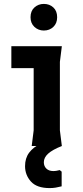

<svg xmlns="http://www.w3.org/2000/svg" viewBox="-20 -746 423 981"><path d="M142 0 152 -80V-398H38V-510H296L286 -430V-80L296 0ZM204 -590Q176 -590 156 -608.5Q136 -627 136 -658Q136 -690 156 -708Q176 -726 204 -726Q233 -726 252.5 -708Q272 -690 272 -658Q272 -627 252.5 -608.5Q233 -590 204 -590ZM295 131V206Q280 210 265 212.5Q250 215 234 215Q168 215 138 181.5Q108 148 108 103Q108 62 129 34Q150 6 187.5 -12Q225 -30 272 -40L296 0Q248 19 226 39Q204 59 204 83Q204 103 217 115.5Q230 128 252 128Q261 128 269.5 126.5Q278 125 285 123Z"/></svg>

Font: AR One Sans
Style: Bold
Weight: 700
Designer: Niteesh Yadav
Foundry: Niteesh Yadav
Version: Version 1.001;gftools[0.9.33]